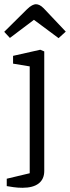

<svg xmlns="http://www.w3.org/2000/svg" viewBox="-37 -727 332 911"><path d="M70 164Q47 164 26.5 161Q6 158 -5 156V121L104 95V-412L25 -425V-462L154 -491L173 -483V84Q173 123 146.5 143.5Q120 164 70 164ZM241 -546 124 -633 10 -547 -17 -576 90 -682Q104 -696 115 -701.5Q126 -707 133 -707Q141 -707 150 -703Q159 -699 170 -688L275 -577Z"/></svg>

Font: Faustina Light
Style: Regular
Weight: 300
Designer: Alfonso Garcia
Foundry: http://www.omnibus-type.com
Version: Version 1.200